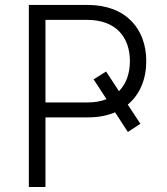

<svg xmlns="http://www.w3.org/2000/svg" viewBox="-20 -747 666 767"><path d="M95.2 0H161.6V-278.1H331C372.9 -278.1 409.1 -285.2 439.6 -298.3L490.8 -219.8L540.8 -252.5L490.4 -329.2C539.4 -369.7 564.3 -431.8 564.3 -502.8C564.3 -630 484.7 -727.3 329.9 -727.3H95.2ZM403.8 -461.3 354 -430 405.5 -350.9C383.9 -342.3 358.3 -337.7 329.2 -337.7H161.6V-667.6H328.1C443.2 -667.6 498.9 -598.4 498.9 -502.8C498.9 -454.2 484.4 -412.3 455.3 -382.8Z"/></svg>

Font: Karasuma Gothic
Style: Light
Weight: 300
Designer: Rasmus Andersson / Ryoko Nishizuka
Foundry: rsms
Version: Version 1.00